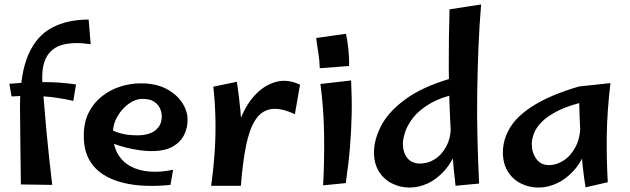

<svg xmlns="http://www.w3.org/2000/svg" viewBox="-20 -830 2833 864"><path d="M215 2 74 0Q73 -100 71.5 -193Q70 -286 70 -357Q71 -501 108 -585Q145 -669 214 -705.5Q283 -742 379 -742L388 -631Q315 -642 263.5 -629Q212 -616 188 -571Q164 -526 172 -439Q175 -407 179 -356.5Q183 -306 188.5 -245.5Q194 -185 201 -121Q208 -57 215 2ZM310 -376Q240 -392 175.5 -396.5Q111 -401 32 -396L22 -453Q107 -460 177 -460.5Q247 -461 322 -450Z M747 2Q691 8 634.5 6Q578 4 528 -9Q478 -22 439.5 -48Q401 -74 379 -116Q357 -158 357 -219Q357 -279 379 -323Q401 -367 438.5 -396.5Q476 -426 521.5 -440.5Q567 -455 613 -455Q683 -455 730 -429.5Q777 -404 801 -366Q825 -328 824 -288Q824 -255 808.5 -223Q793 -191 757.5 -170.5Q722 -150 660 -150Q638 -150 608.5 -154Q579 -158 548.5 -165.5Q518 -173 491 -183.5Q464 -194 446 -207L472 -251Q491 -239 522.5 -230Q554 -221 600 -221Q629 -221 653.5 -229.5Q678 -238 693 -257.5Q708 -277 708 -306Q708 -324 700 -342Q692 -360 673.5 -372.5Q655 -385 622 -385Q589 -385 558.5 -362.5Q528 -340 508 -305.5Q488 -271 488 -232Q488 -178 508.5 -140.5Q529 -103 566 -82.5Q603 -62 652 -58Q701 -54 759 -66Z M1064 6 1028 -125Q1032 -211 1057.5 -282Q1083 -353 1125 -399.5Q1167 -446 1220 -461Q1273 -476 1330 -449L1307 -316Q1243 -346 1199.5 -339Q1156 -332 1129 -290Q1102 -248 1087 -173.5Q1072 -99 1064 6ZM1064 6H930Q941 -72 946 -146Q951 -220 949.5 -293Q948 -366 940 -440L1046 -462Q1056 -395 1061.5 -336.5Q1067 -278 1068.5 -223.5Q1070 -169 1068.5 -112.5Q1067 -56 1064 6Z M1419 -523Q1418 -560 1412.5 -592.5Q1407 -625 1403 -659L1537 -678Q1544 -645 1548 -606Q1552 -567 1551 -533ZM1536 -6 1434 4Q1440 -105 1438.5 -222Q1437 -339 1422 -452L1560 -468Q1564 -388 1562.5 -316Q1561 -244 1555 -169.5Q1549 -95 1536 -6Z M2136 -4 2030 6Q2014 -133 2007 -266.5Q2000 -400 1999.5 -530.5Q1999 -661 2003 -788L2145 -810Q2137 -714 2133 -614.5Q2129 -515 2127.5 -413Q2126 -311 2128.5 -208.5Q2131 -106 2136 -4ZM1823 14Q1781 14 1744 -4.5Q1707 -23 1685 -58.5Q1663 -94 1663 -145Q1663 -202 1695.5 -264.5Q1728 -327 1804 -383Q1880 -439 2006 -476L2040 -409Q1962 -392 1913 -362.5Q1864 -333 1838 -299Q1812 -265 1802.5 -234Q1793 -203 1793 -183Q1793 -144 1813 -119Q1833 -94 1871 -94Q1905 -94 1936.5 -113.5Q1968 -133 1989 -172.5Q2010 -212 2009 -271L2067 -314Q2062 -225 2038.5 -163Q2015 -101 1980 -62Q1945 -23 1904.5 -4.5Q1864 14 1823 14Z M2403 14Q2361 14 2324 -4.5Q2287 -23 2265 -58.5Q2243 -94 2243 -145Q2243 -202 2275.5 -256Q2308 -310 2384 -357Q2460 -404 2586 -441L2620 -374Q2542 -357 2493 -332.5Q2444 -308 2418 -281.5Q2392 -255 2382.5 -229Q2373 -203 2373 -183Q2373 -144 2393 -115.5Q2413 -87 2451 -87Q2485 -87 2517.5 -108.5Q2550 -130 2571 -171Q2592 -212 2592 -271L2650 -314Q2644 -225 2620.5 -163Q2597 -101 2561.5 -62Q2526 -23 2485 -4.5Q2444 14 2403 14ZM2615 13Q2608 -28 2602 -84.5Q2596 -141 2593 -200Q2590 -259 2588 -311Q2586 -363 2585.5 -398.5Q2585 -434 2586 -441L2727 -456Q2712 -329 2710.5 -221.5Q2709 -114 2715 -10Z"/></svg>

Font: Marhey Light
Style: Regular
Weight: 400
Version: Version 1.000